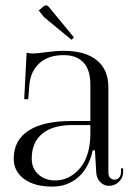

<svg xmlns="http://www.w3.org/2000/svg" viewBox="-20 -687 499 714"><path d="M31 0ZM246 -539 144 -623 124 -648 143 -664Q146.5 -667 152 -667Q156 -667 160 -663L255 -548ZM31 -97Q31 -165.2 86 -201.1Q141 -237 246 -237H316V-373Q316 -426.8 290.6 -454.4Q265.2 -482 217 -482Q157.8 -482 125 -450.5Q92.2 -419 89 -368L85 -318H70L79 -491Q91 -488 103 -488Q114 -488 151.8 -493Q189.5 -498 216 -498Q297 -498 340 -463Q383 -428 383 -362V-47Q383 -32.2 389.5 -25.6Q396 -19 406 -19Q416.2 -19 423.1 -26.6Q430 -34.2 430 -48V-61H438V-48Q438 -26.5 422.5 -11.2Q407 4 385 4Q366.2 4 352.8 -10.1Q339.2 -24.2 338 -45L333 -128H325Q318.5 -98.5 306.6 -75Q294.8 -51.5 280 -36.4Q265.2 -21.2 247.2 -11.2Q229.2 -1.2 211.5 2.9Q193.8 7 175 7Q108.2 7 69.6 -21.5Q31 -50 31 -97ZM98 -97Q98 -60.5 123 -38.2Q148 -16 185 -16Q203.8 -16 222 -22.1Q240.2 -28.2 257.4 -41.9Q274.5 -55.5 287.5 -75.1Q300.5 -94.8 308.2 -123.9Q316 -153 316 -188V-222H250Q176.5 -222 137.2 -189.9Q98 -157.8 98 -97Z"/></svg>

Font: FogtwoNo5
Style: Regular
Weight: 400
Designer: gluk (gluksza@wp.pl)
Foundry: gluk (gluksza@wp.pl)
Version: Version 0.87